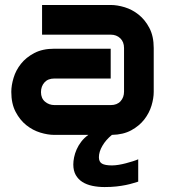

<svg xmlns="http://www.w3.org/2000/svg" viewBox="-20 -548 693 780"><path d="M604.5 -174.8Q604.5 -148.9 595.5 -118.9Q586.4 -88.9 566.2 -62.7Q545.9 -36.6 513.4 -18.8Q481 -1 434.6 0Q409.7 20.5 395.8 44.7Q381.8 68.8 381.8 90.8Q381.8 109.4 394.3 116.7Q406.7 124 434.6 124Q446.8 124 461.9 121.6Q477.1 119.1 491.7 115.2Q506.3 111.3 519.5 107.2Q532.7 103 541.5 99.1V189.9Q532.7 192.4 520.3 196.3Q507.8 200.2 491.2 203.6Q474.6 207 453.1 209.5Q431.6 211.9 404.8 211.9Q378.4 211.9 355.2 207Q332 202.1 314.9 191.4Q297.9 180.7 287.8 163.1Q277.8 145.5 277.8 120.1Q277.8 106.9 281 91.1Q284.2 75.2 291.3 59.1Q298.3 43 310.1 27.6Q321.8 12.2 338.9 0H200.7Q174.3 0 143.8 -9.3Q113.3 -18.6 87.2 -39.3Q61 -60.1 43.5 -93.5Q25.9 -127 25.9 -174.8Q25.9 -201.2 35.2 -231.9Q44.4 -262.7 65.2 -288.8Q85.9 -314.9 119.4 -332.5Q152.8 -350.1 200.7 -350.1H429.7V-229H200.7Q174.8 -229 160.6 -213.1Q146.5 -197.3 146.5 -173.8Q146.5 -148.9 162.8 -135Q179.2 -121.1 201.7 -121.1H429.7Q455.6 -121.1 469.7 -136.7Q483.9 -152.3 483.9 -175.8V-353Q483.9 -377.9 468.5 -392.6Q453.1 -407.2 429.7 -407.2H150.9V-527.8H429.7Q456.1 -527.8 486.6 -518.6Q517.1 -509.3 543.2 -488.5Q569.3 -467.8 586.9 -434.3Q604.5 -400.9 604.5 -353Z"/></svg>

Font: Audiowide
Style: Regular
Weight: 400
Designer: Astigmatic (AOETI)
Foundry: Astigmatic (AOETI)
Version: Version 1.002